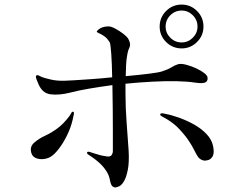

<svg xmlns="http://www.w3.org/2000/svg" viewBox="-20 -820 1040 837"><path d="M829 -460Q798 -465 750 -466Q702 -467 644.5 -464Q587 -461 527 -455V-414Q527 -349 532 -285Q537 -221 540.5 -167Q544 -113 537 -79Q530 -45 520 -29Q510 -13 500.5 -8.5Q491 -4 485 -3Q477 -2 470 -8Q463 -14 459 -36Q455 -58 441.5 -77.5Q428 -97 411.5 -111.5Q395 -126 381.5 -135Q368 -144 365 -146Q359 -150 359.5 -155Q360 -160 370 -158Q374 -157 398 -149Q422 -141 446 -138Q461 -136 466.5 -144Q472 -152 472 -162Q472 -172 472 -180Q472 -206 472 -249.5Q472 -293 471.5 -345.5Q471 -398 470 -449Q419 -442 371 -434Q323 -426 285 -416Q237 -404 199.5 -409Q162 -414 145 -460Q140 -471 137.5 -479.5Q135 -488 139 -491Q143 -494 149.5 -490.5Q156 -487 163 -484Q173 -480 200.5 -473.5Q228 -467 261 -468Q271 -468 302.5 -470Q334 -472 378 -475Q422 -478 469 -483Q468 -542 465 -585.5Q462 -629 458 -636Q448 -652 438 -659.5Q428 -667 420 -671Q411 -675 405 -678.5Q399 -682 405 -687Q422 -705 453 -705Q464 -705 482 -695.5Q500 -686 516.5 -673.5Q533 -661 539 -651Q547 -636 547 -626Q547 -616 540 -603Q536 -592 532.5 -567.5Q529 -543 528 -488Q584 -493 628.5 -498.5Q673 -504 687 -509Q712 -517 726.5 -526Q741 -535 754.5 -539.5Q768 -544 791 -538Q814 -532 835.5 -522Q857 -512 871 -501Q885 -490 885 -480Q886 -466 874.5 -460.5Q863 -455 829 -460ZM198 -135Q185 -128 168 -126.5Q151 -125 136.5 -131Q122 -137 117 -152Q108 -180 129.5 -198.5Q151 -217 178 -229Q204 -241 230.5 -260.5Q257 -280 281 -312Q287 -320 290.5 -327Q294 -334 299 -333Q304 -331 301.5 -320.5Q299 -310 297 -299Q289 -264 272 -229.5Q255 -195 235 -169.5Q215 -144 198 -135ZM696 -307Q680 -315 679 -318Q678 -321 679 -323Q681 -329 699 -324Q727 -319 760.5 -307Q794 -295 825.5 -277.5Q857 -260 880 -236Q903 -212 909 -183Q915 -152 907 -138.5Q899 -125 887 -122Q875 -119 869 -120Q852 -124 844 -135Q836 -146 827 -165Q818 -184 799 -212Q778 -241 754.5 -264.5Q731 -288 696 -307ZM676 -704Q676 -744 704 -772Q732 -800 772 -800Q811 -800 839 -772Q867 -744 867 -704Q867 -665 839 -637Q811 -609 772 -609Q732 -609 704 -637Q676 -665 676 -704ZM841 -704Q841 -733 820.5 -753.5Q800 -774 772 -774Q743 -774 722.5 -753.5Q702 -733 702 -704Q702 -676 722.5 -655.5Q743 -635 772 -635Q800 -635 820.5 -655.5Q841 -676 841 -704Z"/></svg>

Font: Shippori Mincho TTF
Style: Regular
Weight: 400
Version: Version 2.100